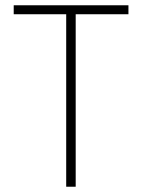

<svg xmlns="http://www.w3.org/2000/svg" viewBox="-20 -708 538 728"><path d="M231 0V-654H32V-688H467V-654H267V0Z"/></svg>

Font: Saira SemiCondensed Thin
Style: Regular
Weight: 250
Width: 4
Designer: Hector Gatti with collaboration of the Omnibus-Type team
Foundry: Omnibus-Type
Version: Version 1.101